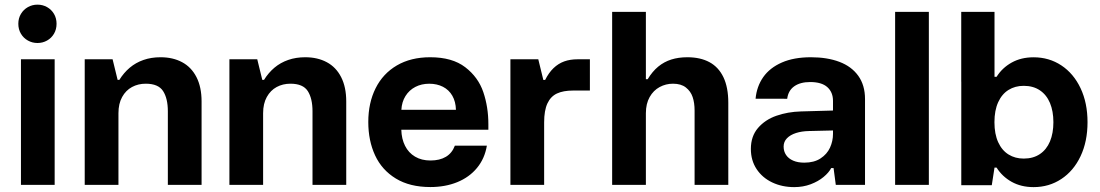

<svg xmlns="http://www.w3.org/2000/svg" viewBox="-20 -780 4642 810"><path d="M210.6 -529.9V0H68.4V-529.9ZM57.3 -679.6Q57.3 -703 68.3 -721.3Q79.2 -739.6 97.7 -750Q116.1 -760.4 138.2 -760.4Q160.2 -760.4 178.6 -750Q197 -739.7 207.8 -721.4Q218.6 -703 218.6 -679.6Q218.6 -656.2 207.8 -637.7Q197 -619.3 178.6 -609Q160.2 -598.6 138.2 -598.6Q116.1 -598.6 97.7 -609Q79.2 -619.3 68.3 -637.7Q57.3 -656.2 57.3 -679.6Z M476.2 -443.1 479.7 -302.4V0H337.4V-529.9H455ZM594.8 -426.9Q562.9 -426.9 536.9 -412.9Q510.8 -398.9 495.3 -370.8Q479.7 -342.7 479.7 -302.4L476.2 -443.1H483.6Q502 -472.9 527.4 -494.4Q552.8 -515.8 585.4 -527.1Q618 -538.5 657.3 -538.5Q709.4 -538.5 748.3 -517.6Q787.2 -496.8 808.8 -454.8Q830.4 -412.8 830.4 -352V0H688.1V-310.5Q688.1 -364.7 668 -395.8Q647.9 -426.9 594.8 -426.9Z M1086.5 -443.1 1090 -302.4V0H947.8V-529.9H1065.3ZM1205.2 -426.9Q1173.2 -426.9 1147.2 -412.9Q1121.2 -398.9 1105.6 -370.8Q1090 -342.7 1090 -302.4L1086.5 -443.1H1093.9Q1112.3 -472.9 1137.7 -494.4Q1163.2 -515.8 1195.8 -527.1Q1228.3 -538.5 1267.7 -538.5Q1319.7 -538.5 1358.6 -517.6Q1397.6 -496.8 1419.1 -454.8Q1440.7 -412.8 1440.7 -352V0H1298.4V-310.5Q1298.4 -364.7 1278.4 -395.8Q1258.3 -426.9 1205.2 -426.9Z M1533.7 -265.3Q1533.7 -345.8 1564.6 -407.7Q1595.4 -469.5 1654.3 -504Q1713.3 -538.5 1795 -538.5Q1888.1 -538.5 1942.9 -496.3Q1997.7 -454.2 2019 -391.3Q2040.3 -328.4 2040.3 -256.2V-232.8H1673Q1674 -194.2 1688.8 -164.8Q1703.6 -135.4 1731 -119.2Q1758.4 -102.9 1796 -102.9Q1835 -102.9 1861.1 -118.5Q1887.3 -134.1 1899 -165.6H2034Q2024.8 -110.6 1992.2 -71.4Q1959.7 -32.1 1909 -11.5Q1858.4 9.1 1795.7 9.1Q1708.9 9.1 1650 -26.8Q1591.1 -62.7 1562.4 -124.6Q1533.7 -186.5 1533.7 -265.3ZM1790.9 -426.8Q1758.2 -426.8 1732.2 -413.3Q1706.2 -399.8 1690.6 -374.8Q1675 -349.8 1673.3 -316.7H1903.5Q1902.6 -351.2 1888.3 -376.1Q1873.9 -401 1848.7 -413.9Q1823.4 -426.8 1790.9 -426.8Z M2267.4 -442.8H2279.8Q2295 -473.1 2315.1 -492.5Q2335.3 -511.9 2360.2 -520.9Q2385.1 -529.9 2417.4 -529.9H2468.6V-398H2397.8Q2356.3 -398 2329.7 -385.6Q2303.1 -373.1 2289.4 -343.7Q2275.6 -314.2 2275.6 -263.6ZM2272.1 -443.1 2275.6 -302.4V0H2133.3V-529.9H2250.9Z M2704.8 -730V0H2562.5V-730ZM2819.3 -426.9Q2788.9 -426.9 2762.7 -412.7Q2736.6 -398.6 2720.7 -370.5Q2704.8 -342.4 2704.8 -302.4V-446H2712.5Q2732 -478.4 2756.8 -498.9Q2781.6 -519.3 2812 -528.9Q2842.3 -538.5 2879.8 -538.5Q2934.5 -538.5 2972.9 -517.8Q3011.4 -497.1 3032 -454.2Q3052.5 -411.3 3052.5 -346.4V0H2910.3V-313.5Q2910.3 -346.4 2902 -370.8Q2893.8 -395.1 2873.4 -411Q2853.1 -426.9 2819.3 -426.9Z M3147.7 -151.7Q3147.7 -205.1 3177.8 -240.1Q3207.9 -275.1 3255.6 -291.7Q3303.3 -308.3 3358.9 -309.9L3494.2 -313.7V-354.5Q3494.2 -391 3470.2 -412.5Q3446.2 -433.9 3397.9 -433.9Q3356.1 -433.9 3330.7 -415.9Q3305.3 -397.9 3301 -363.3L3167.6 -363.6Q3172.4 -415.4 3200 -454.8Q3227.7 -494.1 3278.5 -516.3Q3329.2 -538.5 3401 -538.5Q3470 -538.5 3521.2 -519.1Q3572.5 -499.7 3600.9 -460.1Q3629.3 -420.5 3629.3 -362V0H3506L3496.6 -71.1H3486.7Q3476.7 -51.8 3454.2 -33.2Q3431.8 -14.6 3399.9 -2.6Q3367.9 9.4 3330.6 9.4Q3279.4 9.4 3237.7 -10.4Q3196 -30.2 3171.8 -66.8Q3147.7 -103.4 3147.7 -151.7ZM3494.2 -215.2V-229.6L3392.7 -227.2Q3362.1 -226.6 3338 -218.8Q3313.9 -211 3299.9 -196.6Q3285.9 -182.1 3285.9 -161.6Q3285.9 -141.4 3296.3 -126.1Q3306.7 -110.7 3326.3 -102.3Q3345.8 -93.8 3373 -93.8Q3414.5 -93.8 3441.7 -111.7Q3468.9 -129.5 3481.6 -157.1Q3494.2 -184.8 3494.2 -215.2Z M3898.6 -730V0H3756.3V-730Z M4175.6 -730V-435.4H4035.2V-730ZM4184.3 -73H4175.6L4164.1 1.3H4035.4V-264.5L4106.9 -269.3L4175.3 -264.5Q4175.3 -214.6 4191.1 -180Q4206.9 -145.5 4234.7 -128.3Q4262.4 -111 4298.8 -111Q4338.8 -111 4366.9 -129.9Q4395.1 -148.8 4409.6 -183.4Q4424 -218.1 4424 -264.5L4503.7 -269.3L4568 -264.5Q4568 -183.1 4538.6 -121Q4509.2 -58.9 4457.4 -24.8Q4405.7 9.4 4340.4 9.4Q4287.9 9.4 4247.9 -12.9Q4207.9 -35.3 4184.3 -73ZM4568 -264.5 4503.7 -259.6 4424 -264.5Q4424 -310.8 4409.6 -345.5Q4395.1 -380.1 4366.9 -399Q4338.8 -417.9 4298.8 -417.9Q4262.4 -417.9 4234.7 -400.6Q4206.9 -383.4 4191.1 -348.9Q4175.3 -314.4 4175.3 -264.5L4106.9 -259.6L4035.4 -264.5V-530.2H4164.1L4175.6 -455.9H4184.3Q4207.9 -493.7 4247.9 -516Q4287.9 -538.3 4340.4 -538.3Q4405.7 -538.3 4457.4 -504.2Q4509.2 -470 4538.6 -407.9Q4568 -345.8 4568 -264.5Z"/></svg>

Font: Wand UI Pro
Style: Regular
Weight: 400
Designer: Andreas Faust
Version: Version 1.003;FEAKit 1.0